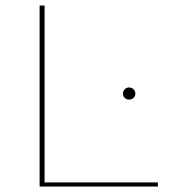

<svg xmlns="http://www.w3.org/2000/svg" viewBox="-20 -678 643 698"><path d="M142 -15H554V0H124V-658H142ZM449 -316Q440 -316 433.5 -322Q427 -328 427 -338Q427 -347 433.5 -353.5Q440 -360 449 -360Q459 -360 465.5 -353.5Q472 -347 472 -338Q472 -328 465.5 -322Q459 -316 449 -316Z"/></svg>

Font: EauTestSC Thin
Style: Regular
Weight: 250
Designer: Christian Thalmann (Catharsis Fonts)
Version: Version 0.001;PS 000.001;hotconv 1.0.88;makeotf.lib2.5.64775